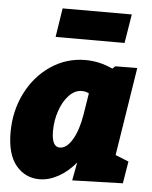

<svg xmlns="http://www.w3.org/2000/svg" viewBox="-55 -832 708 893"><g transform="rotate(5 298.5 -385.5)"><path d="M571 -540 506 -128 568 -103 551 0 315 7 331 -78Q295 -34 250.5 -9.5Q206 15 162 15Q96 15 53 -36.5Q10 -88 10 -191Q10 -291 52 -374.5Q94 -458 167 -507Q240 -556 328 -556Q394 -556 456 -527L468 -539ZM341 -303 357 -403Q342 -411 324 -411Q291 -411 264 -382.5Q237 -354 221.5 -308.5Q206 -263 206 -214Q206 -140 244 -140Q276 -140 302.5 -184.5Q329 -229 341 -303ZM201 -786H524L502 -651H180Z"/></g></svg>

Font: Bitter Pro Black
Style: Italic
Weight: 900
Italic angle: -9°
Designer: Sol Matas, and Bitter project Authors
Foundry: Sol Matas
Version: Version 1.010